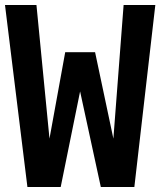

<svg xmlns="http://www.w3.org/2000/svg" viewBox="-20 -749 642 769"><path d="M0 -729H126L178.2 -193.8L241.2 -540H360.8L434.1 -193.8L475.1 -729H602.1L518.1 0H383.8L300.8 -382.8L223.1 0H89.8Z"/></svg>

Font: Hack
Style: Bold
Weight: 700
Monospace: yes
Designer: Christopher Simpkins
Foundry: Christopher Simpkins
Version: Version 2.017